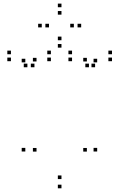

<svg xmlns="http://www.w3.org/2000/svg" viewBox="-20 -1020 660 1062"><path d="M517.5 -182V-202H497.5V-182ZM517.5 -675V-695H497.5V-675ZM506 -648V-668H486V-648ZM599.5 -681.5V-701.5H579.5V-681.5ZM599.5 -720V-740H579.5V-720ZM378.5 -720V-740H358.5V-720ZM378.5 -681.5V-701.5H358.5V-681.5ZM472 -648V-668H452V-648ZM460.5 -680V-700H440.5V-680ZM460.5 -181.5V-201.5H440.5V-181.5ZM320 -29.5V-49.5H300V-29.5ZM182 -181.5V-201.5H162V-181.5ZM182 -680V-700H162V-680ZM170.5 -648V-668H150.5V-648ZM261.5 -681.5V-701.5H241.5V-681.5ZM261.5 -720V-740H241.5V-720ZM40.5 -720V-740H20.5V-720ZM40.5 -681.5V-701.5H20.5V-681.5ZM131.5 -648V-668H111.5V-648ZM120 -675V-695H100V-675ZM120 -182V-202H100V-182ZM320 21.5V1.5H300V21.5ZM429 -868.5V-888.5H409V-868.5ZM320 -980V-1000H300V-980ZM211 -868.5V-888.5H191V-868.5ZM320 -756.5V-776.5H300V-756.5ZM251 -868.5V-888.5H231V-868.5ZM320 -939V-959H300V-939ZM388.5 -868.5V-888.5H368.5V-868.5ZM320 -797.5V-817.5H300V-797.5Z"/></svg>

Font: Monaspace Xenon Dots Var
Style: Regular
Weight: 400
Designer: Riley Cran and the Lettermatic Team
Version: Version 1.100 (Monaspace Xenon Dots)